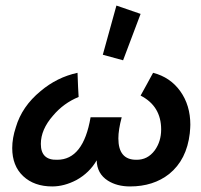

<svg xmlns="http://www.w3.org/2000/svg" viewBox="-20 -663 724 691"><path d="M399 -643 486 -613 423 -446 350 -466ZM663 -183Q652 -88 589 -37Q532 8 448 8Q401 8 368 -13Q329 -38 328 -86Q302 -41 255 -15Q211 8 168 8Q103 8 63.5 -29Q24 -66 24 -130Q24 -166 37 -205Q59 -280 126 -335Q185 -385 259 -401Q261 -342 263 -314Q209 -292 171 -247Q127 -197 127 -145Q127 -86 186 -88Q280 -88 306 -241H418Q406 -196 406 -165Q406 -88 470 -88Q511 -87 537 -122Q560 -154 560 -197Q560 -281 486 -319Q497 -339 507 -357Q517 -375 523 -386.5Q529 -398 531 -401Q593 -385 629 -334.5Q665 -284 665 -214Q665 -205 663 -183Z"/></svg>

Font: GFS Neohellenic Rg
Style: Bold Italic
Weight: 700
Italic angle: -12°
Designer: Designed by Takis Katsoulidis and George D. Matthiopoulos.
Foundry: Designed by Takis Katsoulidis and George D. Matthiopoulos.
Version: Version 1.0